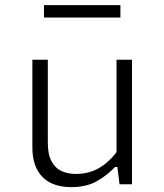

<svg xmlns="http://www.w3.org/2000/svg" viewBox="-20 -740 660 771"><path d="M448 -500H510V0H460L450 -80H448ZM172 -500V-166.5Q172 -119.5 187.2 -91.8Q202.5 -64 227.8 -52.8Q253 -41.5 285.5 -41.5Q341.5 -41.5 385.2 -69.8Q429 -98 462 -149V-69.5H442Q409.5 -35 367.8 -11.8Q326 11.5 265.5 11.5Q218.5 11.5 183.8 -5.5Q149 -22.5 129.5 -58.2Q110 -94 110 -149V-500ZM463.5 -669.5H156.5V-719.5H463.5Z"/></svg>

Font: Monaspace Neon Var ExtraLight
Style: Regular
Weight: 200
Designer: Riley Cran and the Lettermatic Team
Version: Version 1.200 (Monaspace Neon Var)